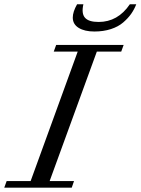

<svg xmlns="http://www.w3.org/2000/svg" viewBox="-70 -872 653 892"><path d="M368.2 -725.6Q323.2 -725.6 295.7 -742.4Q268.1 -759.3 268.1 -790.5Q268.1 -816.9 288.1 -852.1H317.4Q307.6 -809.6 324.7 -789.8Q341.8 -770 388.2 -770Q477.5 -770 533.2 -852.1H563Q553.7 -828.1 539.3 -807.6Q524.9 -787.1 502.2 -767.6Q479.5 -748 445.1 -736.8Q410.6 -725.6 368.2 -725.6ZM-50.3 0 -39.1 -30.8H72.3L291 -632.3H179.7L190.9 -663.1H504.4L493.2 -632.3H379.9L160.6 -30.8H273.9L263.2 0Z"/></svg>

Font: Elstob 10pt
Style: Italic
Weight: 400
Italic angle: -20°
Designer: Peter S. Baker
Version: Version 1.015